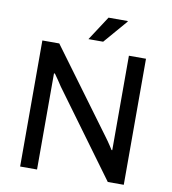

<svg xmlns="http://www.w3.org/2000/svg" viewBox="-93 -948 922 1029"><g transform="rotate(10 368.0 -434.0)"><path d="M86 0V-686H178L511 -234Q516 -228 524 -216Q532 -204 540 -192.5Q548 -181 553 -172H557Q557 -188 557 -203.5Q557 -219 557 -234V-686H650V0H563L226 -460Q219 -471 205.5 -491Q192 -511 183 -523H178Q178 -507 178 -491.5Q178 -476 178 -460V0ZM328 -736 414 -868H518L519 -865L408 -736Z"/></g></svg>

Font: Archivo SemiBold
Style: Regular
Weight: 400
Version: Version 2.001